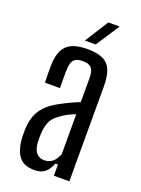

<svg xmlns="http://www.w3.org/2000/svg" viewBox="-145 -821 654 893"><g transform="rotate(20 182.0 -374.5)"><path d="M142 6.5Q91 6.5 67 -22.5Q43 -51.5 38 -110.5Q37.5 -123 37.2 -136Q37 -149 37.5 -160.5Q39.5 -196.5 50 -224.8Q60.5 -253 83 -276.5Q105.5 -300 145 -321Q167 -333 190.2 -344Q213.5 -355 237.5 -364.5V-485.5Q237.5 -517.5 225.2 -532.2Q213 -547 181 -547Q153 -547 139.5 -534.2Q126 -521.5 124.5 -487.5Q124 -476.5 123.8 -459.2Q123.5 -442 123.8 -424Q124 -406 124.5 -392.5H50Q49.5 -410 49 -435.2Q48.5 -460.5 49 -480.5Q50.5 -525 64.2 -553Q78 -581 107 -594Q136 -607 183.5 -607Q232.5 -607 261 -593Q289.5 -579 301.5 -548.8Q313.5 -518.5 313.5 -470V0H237V-55.5H224.5Q213 -25.5 194.2 -9.5Q175.5 6.5 142 6.5ZM169 -52Q193.5 -52 210.5 -66.2Q227.5 -80.5 237 -107.5V-304.5Q220 -298 201.8 -289Q183.5 -280 162.5 -264Q134 -244 124.5 -218.8Q115 -193.5 113.5 -160.5Q113 -151.5 113.2 -139.8Q113.5 -128 114 -116Q116.5 -85 130.8 -68.5Q145 -52 169 -52ZM157.5 -640 231 -756.5H287L211 -640Z"/></g></svg>

Font: Big Shoulders Display Thin Medium
Style: Regular
Weight: 500
Version: Version 2.002